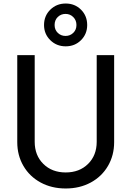

<svg xmlns="http://www.w3.org/2000/svg" viewBox="-20 -1058 746 1090"><path d="M78 -251V-745H177V-253Q177 -176 226 -127.5Q275 -79 353 -79Q431 -79 480 -127.5Q529 -176 529 -253V-745H628V-251Q628 -176 593 -116Q558 -56 495.5 -22Q433 12 353 12Q273 12 210.5 -22Q148 -56 113 -116Q78 -176 78 -251ZM230 -916Q230 -968 265.5 -1003Q301 -1038 353 -1038Q405 -1038 440 -1003Q475 -968 475 -916Q475 -865 440 -830Q405 -795 353 -795Q301 -795 265.5 -830Q230 -865 230 -916ZM352 -854Q378 -854 396 -871.5Q414 -889 414 -916Q414 -943 396 -961Q378 -979 352 -979Q326 -979 308 -961.5Q290 -944 290 -916Q290 -889 308 -871.5Q326 -854 352 -854Z"/></svg>

Font: Eudoxus Sans Medium
Style: Regular
Weight: 500
Designer: Stijn de Vries
Foundry: tokotype
Version: Version 2.005